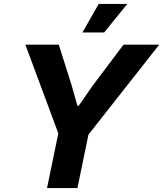

<svg xmlns="http://www.w3.org/2000/svg" viewBox="-20 -956 829 976"><path d="M219.1 0 276.4 -278.1 109 -729H278.7L344.6 -521L373.4 -418.6H380.3L450.9 -520.3L607.9 -729H789.4L429.6 -271.7L373.6 0ZM398.9 -790.9 482 -936.1H627.1L509.4 -790.9Z"/></svg>

Font: Mona Sans ExtraLight
Style: Italic
Weight: 200
Italic angle: -11.6951°
Designer: Deni Anggara
Foundry: GitHub
Version: Version 2.000